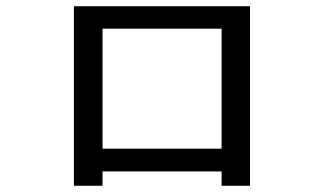

<svg xmlns="http://www.w3.org/2000/svg" viewBox="-20 -585 1040 616"><path d="M691 -108V-493H309V-108ZM782 11H691V-35H309V11H217V-565H782Z"/></svg>

Font: NanumGothicCoding
Style: Regular
Weight: 400
Monospace: yes
Designer: Kwon Bruce; Nicolas Noh; Sung-woo Choi; Go-un Cha; Soo-hyun Park;
Foundry: NHN Corporation
Version: Version 2.000;PS 1;hotconv 1.0.49;makeotf.lib2.0.14853